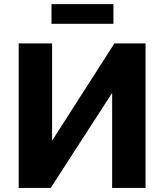

<svg xmlns="http://www.w3.org/2000/svg" viewBox="-20 -923 808 943"><path d="M232.9 -806.2V-902.8H537.1V-806.2ZM71.8 0V-710H235.8V-231.9L542 -710H694.8V0H530.8V-466.8L229 0Z"/></svg>

Font: Rawline ExtraBold
Style: Regular
Weight: 800
Designer: Matt McInerney, Pablo Impallari, Rodrigo Fuenzalida
Foundry: Matt McInerney, Pablo Impallari, Rodrigo Fuenzalida
Version: Version 4.020;PS 004.020;hotconv 1.0.88;makeotf.lib2.5.64775